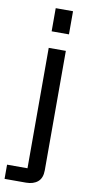

<svg xmlns="http://www.w3.org/2000/svg" viewBox="-147 -767 448 972"><g transform="rotate(10 77.0 -281.0)"><path d="M-48 167V94H57V-525H145V89Q145 129 122.5 148Q100 167 62 167ZM57 -610V-729H146V-610Z"/></g></svg>

Font: Hubot Sans
Style: Regular
Weight: 400
Designer: Deni Anggara
Foundry: GitHub, Inc., Subsidiary of Microsoft Corporation
Version: Version 2.000